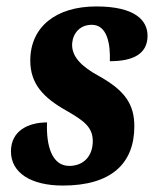

<svg xmlns="http://www.w3.org/2000/svg" viewBox="-20 -566 482 596"><path d="M175 10C326 10 397 -59 397 -174C397 -242 368 -285 287 -330C234 -359 201 -390 204 -432C207 -463 228 -489 265 -489C313 -489 323 -429 321 -376C394 -376 438 -399 438 -455C438 -503 399 -546 279 -546C153 -546 74 -482 74 -378C74 -306 114 -263 187 -222C239 -192 268 -172 268 -128C268 -81 239 -51 195 -51C141 -51 123 -114 126 -186C69 -186 14 -161 14 -96C14 -29 77 10 175 10Z"/></svg>

Font: Noto Serif Condensed Extra
Style: Italic
Weight: 800
Width: 3
Italic angle: -12°
Designer: Monotype Design Team
Foundry: Monotype Imaging Inc.
Version: Version 1.901